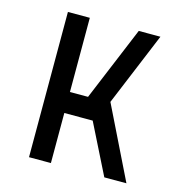

<svg xmlns="http://www.w3.org/2000/svg" viewBox="-99 -740 787 830"><g transform="rotate(15 295.0 -325.0)"><path d="M104 -650V0H202V-224H329L441 0H540L382 -322L518 -650H421L283 -318H202V-650Z"/></g></svg>

Font: Grotesk 02 Mince
Style: Bold
Weight: 400
Designer: Frank Adebiaye, contributions by Jérémy Landes, Ariel Martín Pérez
Foundry: Velvetyne Type Foundry
Version: Version 3.000;Glyphs 3.1.2 (3150)